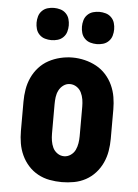

<svg xmlns="http://www.w3.org/2000/svg" viewBox="-54 -793 608 843"><g transform="rotate(5 250.0 -371.5)"><path d="M250 8Q223 8 196 3Q169 -2 145 -15Q121 -28 102.5 -48.5Q84 -69 72.5 -94Q61 -119 56.5 -146Q52 -173 52 -200V-330Q52 -357 56.5 -384Q61 -411 72.5 -436Q84 -461 102.5 -481.5Q121 -502 145 -515Q169 -528 196 -534.5Q223 -541 250 -541Q277 -541 304 -534.5Q331 -528 355 -515Q379 -502 397.5 -481.5Q416 -461 427.5 -436Q439 -411 443.5 -384Q448 -357 448 -330V-200Q448 -173 443.5 -146Q439 -119 427.5 -94Q416 -69 397.5 -48.5Q379 -28 355 -15Q331 -2 304 3Q277 8 250 8ZM250 -106Q266 -106 279.5 -115.5Q293 -125 299.5 -139Q306 -153 308.5 -168.5Q311 -184 311 -200V-330Q311 -346 308.5 -361.5Q306 -377 299 -391.5Q292 -406 278.5 -415Q265 -424 249 -424Q233 -424 220 -414.5Q207 -405 200 -391Q193 -377 191 -361.5Q189 -346 189 -330V-200Q189 -184 191.5 -168.5Q194 -153 200.5 -139Q207 -125 220.5 -115.5Q234 -106 250 -106ZM350 -609Q336 -609 322 -613Q308 -617 297.5 -627.5Q287 -638 283 -652Q279 -666 279 -680Q279 -694 283 -708Q287 -722 297.5 -732.5Q308 -743 322 -747Q336 -751 350 -751Q364 -751 378 -747Q392 -743 402.5 -732.5Q413 -722 417 -708Q421 -694 421 -680Q421 -666 417 -652Q413 -638 402.5 -627.5Q392 -617 378 -613Q364 -609 350 -609ZM150 -609Q136 -609 122 -613Q108 -617 97.5 -627.5Q87 -638 83 -652Q79 -666 79 -680Q79 -694 83 -708Q87 -722 97.5 -732.5Q108 -743 122 -747Q136 -751 150 -751Q164 -751 178 -747Q192 -743 202.5 -732.5Q213 -722 217 -708Q221 -694 221 -680Q221 -666 217 -652Q213 -638 202.5 -627.5Q192 -617 178 -613Q164 -609 150 -609Z"/></g></svg>

Font: Iosevka Slab Heavy
Style: Regular
Weight: 900
Monospace: yes
Designer: Belleve Invis
Foundry: Belleve Invis
Version: Version 11.1.0; ttfautohint (v1.8.3)